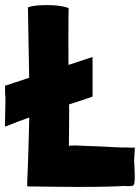

<svg xmlns="http://www.w3.org/2000/svg" viewBox="-71 -732 552 755"><path d="M-51 -234C96 -293 179 -312 293 -352V-508C287 -506 -34 -400 -51 -395V-363C-47 -349 -53 -242 -51 -234ZM230 3C278 3 316 3 344 2C371 1 391 1 403 0C414 -1 424 -1 431 0C438 0 444 0 448 -1C452 -1 455 -4 457 -10C458 -15 459 -24 459 -37C459 -49 458 -67 457 -91C456 -96 456 -103 457 -110L458 -130C459 -137 459 -145 459 -152C454 -151 444 -151 431 -152C417 -152 401 -152 384 -153C366 -154 347 -155 328 -156C308 -157 289 -157 272 -158C255 -159 240 -159 227 -160C214 -160 205 -160 200 -158V-159C200 -202 201 -246 201 -292C200 -337 200 -383 199 -429C198 -475 198 -521 198 -567V-606C198 -638 198 -670 199 -700C190 -704 177 -707 162 -709C147 -711 131 -712 115 -712C99 -712 84 -711 70 -710C56 -708 46 -706 39 -703C40 -656 40 -614 41 -576C42 -537 42 -501 43 -467C44 -433 44 -400 44 -367V-266C43 -231 42 -193 41 -153C40 -112 38 -61 36 -17V1C117 2 181 3 230 3Z"/></svg>

Font: Londrina Solid CC
Style: CC
Weight: 400
Designer: Marcelo Magalhaes
Foundry: Tipos Pereira
Version: Version 1.003;FEAKit 1.0